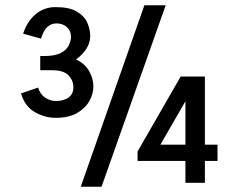

<svg xmlns="http://www.w3.org/2000/svg" viewBox="-20 -695 917 730"><path d="M287 15 529 -675H610L366 15ZM192 -247Q150 -247 112 -269Q74 -291 60 -340L125 -362Q132 -337 151.5 -324Q171 -311 191 -311Q223 -311 241 -324.5Q259 -338 259 -363Q259 -389 240.5 -408.5Q222 -428 178 -428H133V-482H148Q190 -482 212 -494Q234 -506 242 -523.5Q250 -541 250 -555Q250 -577 234.5 -591.5Q219 -606 195 -606Q175 -606 160 -592.5Q145 -579 136 -548L68 -567Q83 -614 115.5 -641Q148 -668 191 -668Q243 -668 271.5 -651.5Q300 -635 311.5 -609.5Q323 -584 323 -558Q323 -532 308 -509Q293 -486 269 -469Q303 -453 319 -424.5Q335 -396 335 -366Q335 -338 319.5 -310.5Q304 -283 272.5 -265Q241 -247 192 -247ZM685 0V-83H503V-119L667 -404H759V-145H807V-83H759V0ZM590 -145H685V-310Q661 -268 638 -228.5Q615 -189 590 -145Z"/></svg>

Font: Orienta
Style: Regular
Weight: 400
Designer: Eduardo Rodriguez Tunni
Foundry: Eduardo Rodriguez Tunni
Version: Version 1.002; ttfautohint (v1.8.4.7-5d5b);gftools[0.9.23]